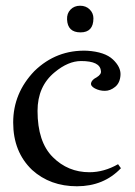

<svg xmlns="http://www.w3.org/2000/svg" viewBox="-20 -641 472 670"><path d="M111 -254Q111 -146 164 -93Q217 -40 292 -40Q343 -40 392 -68L402 -54Q342 9 248.5 9Q155 9 92 -48Q26 -111 26 -213.5Q26 -316 100 -393Q177 -468 284 -464Q346 -460 374 -433.5Q402 -407 400.5 -379.5Q399 -352 382 -338Q365 -324 346 -324Q327 -324 311 -332.5Q295 -341 298 -352Q301 -363 317 -371Q335 -382 332 -394Q329 -428 263 -428Q218 -428 171 -389Q111 -340 111 -254ZM306 -577Q306 -528 261 -528Q216 -528 214 -573Q213 -594 226 -607.5Q239 -621 259.5 -621Q280 -621 293 -608Q306 -595 306 -577Z"/></svg>

Font: GFS Didot
Style: Regular
Weight: 400
Designer: Takis Katsoulidis and George D. Matthiopoulos
Foundry: Takis Katsoulidis and George D. Matthiopoulos
Version: Version 1.0